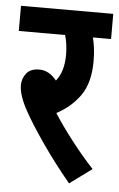

<svg xmlns="http://www.w3.org/2000/svg" viewBox="-49 -657 438 707"><g transform="rotate(5 170.5 -304.0)"><path d="M315 -46 233 14Q172 -60 126 -127Q80 -194 57 -236Q25 -293 25 -331Q25 -355 40 -374.5Q55 -394 88 -394Q124 -394 152 -359Q181 -394 181 -457Q181 -497 171 -529H0V-622H341V-529H274Q278 -513 281 -491.5Q284 -470 284 -442Q284 -363 251.5 -316Q219 -269 164 -240Q192 -196 232.5 -143.5Q273 -91 315 -46Z"/></g></svg>

Font: Noto Sans ExtraCondensed SemiBold
Style: Italic
Weight: 600
Width: 2
Italic angle: -12°
Designer: Monotype Design Team
Foundry: Monotype Imaging Inc.
Version: Version 2.013; ttfautohint (v1.8.4.7-5d5b)